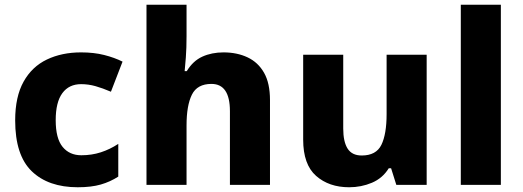

<svg xmlns="http://www.w3.org/2000/svg" viewBox="-20 -780 2205 810"><path d="M308 10Q184 10 114 -57.5Q44 -125 44 -272Q44 -372 79.5 -435.5Q115 -499 178 -529Q241 -559 322 -559Q376 -559 419.5 -548Q463 -537 497 -520L448 -393Q413 -408 383 -416.5Q353 -425 322 -425Q271 -425 243 -387Q215 -349 215 -273Q215 -196 244 -160.5Q273 -125 323 -125Q367 -125 405.5 -137.5Q444 -150 479 -173V-35Q445 -13 405 -1.5Q365 10 308 10Z M767 -627Q767 -577 764 -537.5Q761 -498 759 -480H768Q794 -523 833.5 -541Q873 -559 923 -559Q980 -559 1024.5 -538Q1069 -517 1094 -473Q1119 -429 1119 -358V0H950V-311Q950 -426 872 -426Q812 -426 789.5 -380.5Q767 -335 767 -251V0H598V-760H767Z M1780 -549V0H1652L1630 -70H1620Q1594 -28 1549 -9Q1504 10 1453 10Q1368 10 1313.5 -38Q1259 -86 1259 -191V-549H1428V-238Q1428 -182 1446.5 -153Q1465 -124 1506 -124Q1567 -124 1589 -169Q1611 -214 1611 -299V-549Z M2093 0H1924V-760H2093Z"/></svg>

Font: Noto Sans Sinhala ExtraBold
Style: Regular
Weight: 800
Designer: Jelle Bosma - Monotype Design Team
Foundry: Monotype Imaging Inc.
Version: Version 2.006; ttfautohint (v1.8.4.7-5d5b)